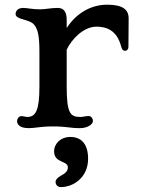

<svg xmlns="http://www.w3.org/2000/svg" viewBox="-20 -534 601 811"><path d="M52.2 -22.5C52.2 -11.2 59.6 7.3 101.6 7.3C128.9 7.3 150.9 0 203.1 0C264.6 0 272 7.3 318.4 7.3C349.6 7.3 372.6 -9.3 372.6 -22.5C372.6 -32.7 365.7 -43.9 354.5 -43.9C340.3 -43.9 332.5 -40 320.8 -40C278.8 -40 261.7 -51.3 261.7 -167V-324.2C281.2 -366.2 331.5 -421.4 387.7 -421.4C430.7 -421.4 473.6 -405.3 491.2 -339.4C495.1 -323.2 502 -319.3 508.3 -319.3C516.1 -319.3 522.5 -326.2 522.5 -335.4C522.5 -373 523.4 -419.4 523.4 -456.1C523.4 -493.2 499 -514.2 432.6 -514.2C361.8 -514.2 300.3 -475.6 261.7 -415.5V-449.7C261.7 -488.3 246.6 -500.5 223.1 -500.5C194.8 -500.5 171.9 -494.6 149.4 -494.6C113.8 -494.6 96.7 -500.5 77.6 -500.5C52.2 -500.5 45.9 -483.9 45.9 -475.1C45.9 -449.2 105 -454.6 125 -428.7C139.6 -409.7 146.5 -383.8 146.5 -315.9V-167C146.5 -68.4 130.9 -40 95.2 -40C87.9 -40 79.1 -43.5 70.8 -43.5C59.6 -43.5 52.2 -32.7 52.2 -22.5ZM208.5 105.5C208.5 155.8 266.6 143.6 266.6 172.4C266.6 186 259.8 196.3 238.3 207.5C223.1 215.8 214.8 225.1 214.8 234.4C214.8 245.6 222.7 256.3 237.3 256.3C289.6 256.3 352.1 215.8 352.1 136.7C352.1 73.7 323.2 44.4 276.4 44.4C237.3 44.4 208.5 71.8 208.5 105.5Z"/></svg>

Font: Stoke
Style: Regular
Weight: 400
Designer: Nicole Fally
Foundry: Nicole Fally
Version: Version 1.002